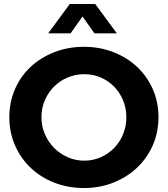

<svg xmlns="http://www.w3.org/2000/svg" viewBox="-20 -941 846 968"><path d="M456 -773 396 -858 336 -773H223L332 -921H460L569 -773ZM403 -705Q483 -705 552 -678Q621 -651 671.5 -603.5Q722 -556 750.5 -491Q779 -426 779 -350Q779 -274 750.5 -209Q722 -144 671.5 -96Q621 -48 552 -20.5Q483 7 403 7Q323 7 254 -20Q185 -47 134.5 -95Q84 -143 55.5 -208.5Q27 -274 27 -350Q27 -426 55.5 -491.5Q84 -557 134.5 -604Q185 -651 254 -678Q323 -705 403 -705ZM405 -567Q361 -567 321.5 -550.5Q282 -534 252.5 -504.5Q223 -475 206 -435.5Q189 -396 189 -350Q189 -304 206.5 -264Q224 -224 253.5 -194.5Q283 -165 322 -148Q361 -131 405 -131Q449 -131 487.5 -148Q526 -165 555 -194.5Q584 -224 600.5 -264Q617 -304 617 -350Q617 -396 600.5 -435.5Q584 -475 555 -504.5Q526 -534 487.5 -550.5Q449 -567 405 -567Z"/></svg>

Font: Montserrat Semi Bold
Style: Regular
Weight: 600
Designer: Julieta Ulanovsky
Foundry: Julieta Ulanovsky
Version: Version 3.001 September 28, 2015